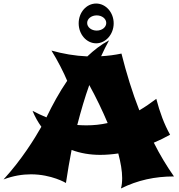

<svg xmlns="http://www.w3.org/2000/svg" viewBox="-87 -992 1013 1086"><path d="M875 -230C842 -289 817 -356 797 -433C765 -409 734 -387 701 -368C661 -470 628 -578 600 -689C562 -681 523 -676 485 -674C499 -705 514 -735 530 -764C485 -740 445 -709 407 -673C336 -676 268 -688 204 -706C238 -652 275 -579 293 -535C249 -471 211 -401 176 -329V-328C150 -339 123 -351 97 -365C111 -331 128 -301 147 -275C109 -208 35 -88 -67 23C-12 2 41 -6 88 -6C205 -6 286 43 286 43C296 -22 306 -84 318 -144C368 -125 423 -116 480 -116C513 -116 548 -119 582 -124C596 -72 604 -24 604 15C604 37 602 57 597 74C692 27 789 6 897 6C855 -54 817 -117 783 -185C814 -198 845 -213 875 -230ZM522 -296C482 -287 442 -283 401 -283C384 -283 367 -284 350 -285C371 -366 393 -441 418 -511C458 -438 493 -365 522 -296ZM556 -860C556 -922 511 -972 457 -972C402 -972 358 -922 358 -860C358 -798 402 -747 457 -747C511 -747 556 -798 556 -860ZM514 -862C514 -838 490 -819 460 -819C430 -819 406 -838 406 -862C406 -886 430 -905 460 -905C490 -905 514 -886 514 -862Z"/></svg>

Font: Shojumaru
Style: Regular
Weight: 400
Designer: Astigmatic (AOETI)
Foundry: Astigmatic (AOETI)
Version: Version 1.000